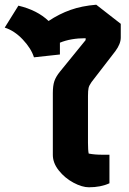

<svg xmlns="http://www.w3.org/2000/svg" viewBox="-45 -784 547 814"><path d="M179 -127V-389Q179 -421 185.5 -440Q192 -459 209 -480L318 -614V-622Q255 -622 209 -603V-553L99 -541Q87 -579 51.5 -616.5Q16 -654 -25 -667L33 -760Q113 -741 161 -695Q206 -725 254 -742Q302 -759 363 -764L467 -683V-625Q467 -598 444 -567L343 -436Q333 -422 330.5 -411Q328 -400 328 -377V-179Q328 -147 331 -133Q355 -128 390 -128H419V-7Q382 10 332 10Q303 10 266.5 -9.5Q230 -29 204.5 -61Q179 -93 179 -127Z"/></svg>

Font: Athiti
Style: Bold
Weight: 700
Designer: CadsonDemak Team
Foundry: CadsonDemak
Version: Version 1.033